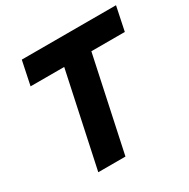

<svg xmlns="http://www.w3.org/2000/svg" viewBox="-160 -857 989 1004"><g transform="rotate(-30 334.5 -355.0)"><path d="M273 -566H70L100 -710H669L639 -566H437L316 0H152Z"/></g></svg>

Font: Raleway-v4020 ExtraBold
Style: Italic
Weight: 800
Italic angle: -12°
Designer: Matt McInerney, Pablo Impallari, Rodrigo Fuenzalida
Foundry: Matt McInerney, Pablo Impallari, Rodrigo Fuenzalida
Version: Version 4.020;PS 004.020;hotconv 1.0.88;makeotf.lib2.5.64775